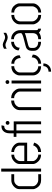

<svg xmlns="http://www.w3.org/2000/svg" viewBox="1180 -1906 896 3297"><g transform="rotate(-90 1628.5 -257.0)"><path d="M29.3 -139.6V-373Q29.3 -428.7 81.1 -472.7Q126 -510.7 180.7 -510.7H286.1V-461.9H181.6Q135.7 -461.9 101.6 -421.9Q80.1 -395.5 80.1 -369.1V-141.6Q80.1 -98.6 127 -67.4Q155.3 -48.8 182.6 -48.8H286.1V0H183.6Q97.7 0 51.8 -72.3Q29.3 -108.4 29.3 -139.6ZM331.1 0V-684.6H382.8V0Z M460.9 -139.6V-373Q461.9 -418.9 503.9 -460.9Q551.8 -510.7 622.1 -510.7V-462.9Q566.4 -462.9 530.3 -413.1Q511.7 -387.7 511.7 -365.2V-288.1H777.3V-365.2Q777.3 -414.1 729.5 -444.3Q699.2 -463.9 667 -463.9V-510.7Q732.4 -510.7 784.2 -462.9Q827.1 -421.9 828.1 -374V-239.3H511.7V-139.6Q511.7 -109.4 548.8 -77.1Q584 -47.9 623 -47.9V0Q537.1 0 487.3 -70.3Q460.9 -107.4 460.9 -139.6ZM667 0V-50.8Q730.5 -50.8 766.6 -104.5Q777.3 -121.1 781.2 -135.7L829.1 -119.1Q807.6 -47.9 742.2 -16.6Q707 0 667 0Z M926.8 -423.8V-470.7H988.3V-539.1Q988.3 -615.2 1033.2 -654.3Q1063.5 -679.7 1108.4 -679.7H1126L1115.2 -632.8Q1104.5 -632.8 1101.6 -631.8Q1037.1 -625 1037.1 -539.1V-469.7H1192.4V0H1143.6V-423.8H1037.1V0H988.3V-423.8ZM1134.8 -575.2Q1134.8 -596.7 1156.2 -605.5Q1162.1 -607.4 1168 -607.4Q1190.4 -607.4 1198.2 -585.9Q1200.2 -580.1 1200.2 -575.2Q1200.2 -552.7 1178.7 -544.9Q1172.9 -543 1168 -543Q1145.5 -543 1136.7 -563.5Q1134.8 -569.3 1134.8 -575.2Z M1386.7 0V-373Q1386.7 -419.9 1428.7 -463.9Q1478.5 -513.7 1550.8 -513.7V-462.9Q1497.1 -462.9 1460 -420.9Q1437.5 -394.5 1437.5 -367.2V0ZM1592.8 -462.9V-513.7Q1680.7 -513.7 1731.4 -441.4Q1756.8 -405.3 1756.8 -373V0H1705.1V-367.2Q1705.1 -398.4 1672.9 -429.7Q1638.7 -462.9 1592.8 -462.9Z M1835.9 -578.1Q1835.9 -599.6 1857.4 -608.4Q1863.3 -610.4 1869.1 -610.4Q1891.6 -610.4 1899.4 -588.9Q1901.4 -583 1901.4 -578.1Q1901.4 -555.7 1879.9 -547.9Q1874 -545.9 1869.1 -545.9Q1846.7 -545.9 1837.9 -566.4Q1835.9 -572.3 1835.9 -578.1ZM1843.8 0V-506.8H1894.5V0Z M2046.9 171.9V127.9Q2106.4 127.9 2131.8 83Q2142.6 62.5 2142.6 39.1H2188.5Q2188.5 102.5 2140.6 141.6Q2102.5 171.9 2046.9 171.9ZM1982.4 -139.6Q1982.4 -86.9 2022.5 -44.9Q2067.4 0 2139.6 0V-48.8Q2082 -48.8 2048.8 -96.7Q2033.2 -119.1 2033.2 -139.6V-366.2Q2033.2 -405.3 2071.3 -436.5Q2102.5 -461.9 2140.6 -461.9V-510.7Q2050.8 -510.7 2004.9 -440.4Q1982.4 -404.3 1982.4 -369.1ZM2183.6 -460.9Q2233.4 -460.9 2261.7 -419.9Q2277.3 -397.5 2280.3 -368.2V-350.6L2329.1 -368.2Q2329.1 -437.5 2272.5 -480.5Q2232.4 -510.7 2183.6 -510.7ZM2182.6 1Q2252 1 2301.8 -50.8Q2340.8 -91.8 2339.8 -142.6L2292 -161.1Q2292 -159.2 2291.5 -152.8Q2291 -146.5 2291 -144.5Q2284.2 -88.9 2233.4 -60.5Q2209 -47.9 2182.6 -47.9Z M2440.4 -590.8V-636.7Q2478.5 -658.2 2508.8 -658.2Q2533.2 -658.2 2578.1 -635.7Q2612.3 -618.2 2636.7 -618.2Q2670.9 -619.1 2714.8 -645.5V-600.6Q2669.9 -573.2 2632.8 -573.2Q2606.4 -573.2 2560.5 -595.7Q2527.3 -612.3 2504.9 -612.3Q2474.6 -611.3 2440.4 -590.8ZM2405.3 -119.1Q2405.3 -67.4 2456.1 -32.2Q2499 -1 2559.6 -1V-48.8Q2483.4 -48.8 2460.9 -98.6Q2454.1 -114.3 2454.1 -131.8V-167Q2454.1 -192.4 2464.8 -203.1Q2481.4 -219.7 2586.9 -243.2Q2680.7 -264.6 2709 -279.3V-147.5Q2708 -49.8 2604.5 -48.8V-1Q2669.9 -1 2710 -31.2Q2713.9 -34.2 2716.8 -37.1Q2749 -3.9 2785.2 -1V-49.8Q2759.8 -50.8 2759.8 -83V-359.4Q2759.8 -427.7 2710.9 -473.6Q2668 -513.7 2604.5 -513.7V-466.8Q2652.3 -466.8 2684.6 -427.7Q2708 -398.4 2708 -360.4V-343.8Q2709 -320.3 2586.9 -291Q2470.7 -262.7 2454.1 -253.9Q2406.2 -226.6 2405.3 -165ZM2412.1 -384.8 2458 -367.2Q2458 -422.9 2507.8 -451.2Q2532.2 -465.8 2559.6 -465.8V-513.7Q2494.1 -513.7 2447.3 -466.8Q2412.1 -429.7 2412.1 -384.8Z M2859.4 -139.6V-372.1Q2859.4 -418 2900.4 -460.9Q2949.2 -510.7 3021.5 -510.7V-461.9Q2956.1 -461.9 2923.8 -407.2Q2910.2 -382.8 2910.2 -359.4V-152.3Q2910.2 -113.3 2947.3 -78.1Q2980.5 -47.9 3021.5 -47.9V1Q2930.7 1 2882.8 -72.3Q2859.4 -107.4 2859.4 -139.6ZM3062.5 1V-47.9Q3123 -47.9 3154.3 -103.5Q3168.9 -127.9 3168.9 -150.4V-359.4Q3168.9 -402.3 3131.8 -435.5Q3101.6 -461.9 3062.5 -461.9V-510.7Q3150.4 -510.7 3197.3 -439.5Q3219.7 -404.3 3219.7 -372.1V-139.6Q3219.7 -92.8 3179.7 -49.8Q3132.8 0 3062.5 1Z"/></g></svg>

Font: Post No Bills Colombo
Style: Regular
Weight: 400
Designer: Kosala Senevirathne, Siva Puranthara, Lasantha Premarathna, Tharique Azeez
Foundry: Mooniak
Version: Version 1.220 ; ttfautohint (v1.6)